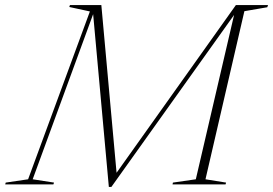

<svg xmlns="http://www.w3.org/2000/svg" viewBox="-74 -725 1074 755"><path d="M300 -690.5 54.5 -20 138.5 -7 136 0H-53.5L-51.5 -7L36.5 -20L279.5 -680L198.5 -697.5L201 -705H324.5L386 -27.5L369 -24L853.5 -705H868.5L864.5 -691.5L364 10H354L291 -683ZM855.5 -705H980L977 -696.5L887 -681L734 -20L815 -7L813 0H604.5L606 -7L696 -20Z"/></svg>

Font: Newsreader 60pt ExtraLight
Style: Italic
Weight: 250
Italic angle: -17°
Designer: Hugues Gentile
Foundry: Production Type
Version: Version 1.003